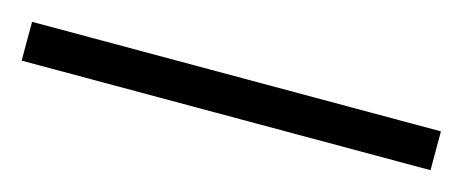

<svg xmlns="http://www.w3.org/2000/svg" viewBox="-25 -890 518 215"><g transform="rotate(15 234.0 -782.5)"><path d="M471 -760V-805H-3V-760Z"/></g></svg>

Font: Noto Sans Malayalam SemiCondensed Light
Style: Regular
Weight: 300
Width: 4
Designer: Jelle Bosma - Monotype Design Team
Foundry: Monotype Imaging Inc.
Version: Version 2.104